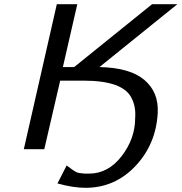

<svg xmlns="http://www.w3.org/2000/svg" viewBox="-20 -714 869 919"><path d="M94 0 252 -694H350L281 -393H335L708 -694H829L456 -393Q602 -390 671 -331.5Q740 -273 735 -174Q727 -24 628.5 80.5Q530 185 389 185Q330 185 255 164L299 78Q307 84 318 92Q329 100 333.5 103Q338 106 345 109.5Q352 113 359 114Q366 115 377 116Q379 116 381.5 116.5Q384 117 385 117H394H406Q498 117 562.5 33Q627 -51 627 -149Q631 -204 610 -244Q570 -328 380 -328H268L192 0Z"/></svg>

Font: Coval
Style: Italic
Weight: 400
Foundry: Context Ltd
Version: Version 001.000